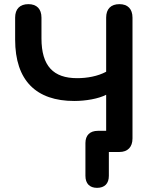

<svg xmlns="http://www.w3.org/2000/svg" viewBox="-20 -733 751 926"><path d="M448 173C485 173 505 152 505 115V0H556C596 0 619 -24 619 -65V-648C619 -690 596 -713 556 -713C515 -713 492 -690 492 -648V-387C451 -365 400 -356 352 -356C238 -356 180 -414 180 -548V-648C180 -690 157 -713 117 -713C76 -713 53 -690 53 -648V-542C53 -344 155 -246 338 -246C394 -246 456 -257 492 -276V-102H452C414 -102 392 -81 392 -43V115C392 152 412 173 448 173Z"/></svg>

Font: SN Pro SemiBold
Style: Regular
Weight: 600
Designer: Tobias Whetton
Foundry: Supernotes
Version: Version 1.003;Glyphs 3.3 (3324)